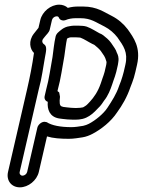

<svg xmlns="http://www.w3.org/2000/svg" viewBox="-20 -548 612 823"><path d="M180.5 -24.3C179.7 -24.7 172 -26 171 -26C155.9 -26 142.7 -11.7 140.2 -1L96.4 189C94.4 197.6 85.3 205 76.7 205C68.1 205 62.4 197.6 64.4 189L146.2 -165.4C159.8 -214.3 164.4 -258 172.7 -302.2C177.1 -326.9 183.8 -350 167.6 -359.1C162.8 -362.1 157.9 -370.8 164.3 -380.8L171 -389.3C177.6 -398.4 190.4 -408.7 193.2 -421L202.7 -462C204.6 -470.6 213.7 -478 222.4 -478C228.4 -478 230.4 -477 233 -471.1C237.8 -460.2 252.1 -457.8 263 -462.6C272.2 -466.7 288.6 -470 303.5 -470H324.5C370.7 -470 391.3 -451.8 428.2 -434.1C450.1 -422.8 469.1 -406.2 483.5 -387.6C509 -351.1 529.8 -324.2 517.3 -270L510.4 -240C507.5 -227.3 502.6 -213.1 498.4 -200.1L491.3 -181.9C491.1 -181.5 490.9 -180.8 490.8 -180.5C478.4 -143.1 459.5 -115.3 440.9 -86.6C424 -60.4 389.4 -32.3 361 -17.4C354.4 -13.8 345 -10.5 336.3 -8.6L310.4 -4.7C302.3 -3.6 293.7 -3 285.7 -3C239.9 -3 202.3 -10 180.5 -24.3ZM65.1 255C101.5 255 138 225.4 146.4 189L181.5 36.7C207.1 44.7 240.1 47 274.2 47C284.8 47 295.2 46.3 306.3 44.7L333.4 40.7C348.6 38.4 364.2 32.3 377.1 25.4C413.5 6.2 455.7 -26.4 482.1 -66.6C503.3 -95.7 524.7 -131.7 539.2 -174.8L546.3 -193.1C551.8 -207.2 556.4 -222.5 560.4 -240L567.3 -270C584.8 -345.4 551.9 -387.4 527.5 -422.3C509 -446.5 486.5 -465.8 458.9 -479.9C427.8 -494.6 397.1 -520 336.1 -520H315.1C300.3 -520 287.6 -518.7 270.7 -514.3C261.9 -522.7 248.4 -528 233.9 -528C197.5 -528 161.1 -498.4 152.7 -462L144.9 -428.6C139.8 -422.6 131.4 -411.6 125.4 -404.1C100.4 -372.3 108.5 -337.1 125.6 -321C118.6 -270.3 107.6 -214.9 96.3 -166L14.4 189C6 225.4 28.8 255 65.1 255ZM284.6 -388H305.6C310.6 -388 316.5 -387 322.3 -387C322.3 -387 323.4 -387 325.3 -386.3C340.6 -380.8 358.4 -368.3 376.8 -359.2C379.6 -357.8 382.8 -357 385.1 -355.2C393.6 -348.5 405.3 -338.3 412 -329.7L426.3 -308.7C428.5 -304.9 430.6 -300.5 431.1 -299.3C432.2 -293.8 437.5 -283.9 436.6 -280C435.9 -277 436 -273.1 435.3 -270L428.4 -240C426.6 -232.4 422.5 -221.2 418.8 -210.9L412.4 -191.7C399.7 -154.5 382.3 -130.6 365.4 -112.2C350.5 -96.1 351 -96.6 336.1 -87.9C331.5 -86.4 317.1 -85 304.6 -85C293.9 -85 275.3 -86.5 266.6 -87.8L251.4 -89.7C239 -92.1 235.2 -96.5 235.7 -117.3L236.9 -130.5C237 -131.4 236.9 -133.3 237 -134.2L233.7 -151.8C233.1 -152.5 227.2 -157.1 226.4 -157.6L227.7 -163.5C241.2 -212.8 246.8 -259.2 255.7 -306.5C260.1 -335.3 262.1 -358 267.3 -382.4C271.4 -385.3 278.7 -388 284.6 -388ZM278.6 -435.8C252.3 -432.7 236.5 -415 229.9 -409.7C224 -404.9 219.8 -397.5 218.5 -392C211.2 -360.4 209.3 -331.4 205.1 -303.5C195.7 -253.4 190.8 -211.1 178 -164.5L171.4 -136C168.7 -124.1 175.2 -114.6 184.7 -111.7C181.9 -79.4 192.5 -47.2 232.7 -40.3L248.5 -38.2C259.6 -36.6 278.8 -35 293.1 -35C307.9 -35 328.1 -34.2 349.3 -43.6C368.6 -52.3 383 -65.6 398.8 -82.6C414.4 -96.9 421.1 -109.6 425.8 -116.1C443.6 -138 453.3 -164 460.9 -186.3L467.2 -205.1C470.2 -213.6 475.4 -227.1 478.4 -240L485.3 -270C486.2 -274 487 -280.1 487.2 -282.5C490.4 -302.3 484.9 -314.2 480.8 -322.1C478.8 -328.9 475.9 -335.1 471.4 -341.8L456.5 -363.8C447.3 -377.3 432.3 -389 422.5 -396.8C417.8 -400.5 411.7 -403.6 406.3 -405.5C392.2 -412.7 373.8 -425.8 352 -433.7C347.2 -435.5 338.7 -436.9 335.5 -437C329.2 -437.6 323.1 -438 317.1 -438H296.1C290.6 -438 281.8 -436.5 278.6 -435.8Z"/></svg>

Font: HoneyBee
Style: StrIt
Weight: 700
Foundry: Cannot Into Space Fonts
Version: Version 0.89